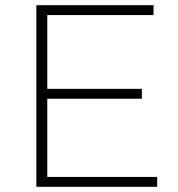

<svg xmlns="http://www.w3.org/2000/svg" viewBox="-20 -719 687 739"><path d="M120 -699H571V-661H162V-377H526V-339H162V-38H585V0H120Z"/></svg>

Font: Alexandria ExtraLight
Style: Regular
Weight: 250
Designer: Mohamed Gaber
Foundry: Kief Type Foundry
Version: Version 5.100